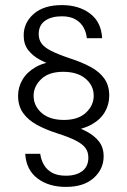

<svg xmlns="http://www.w3.org/2000/svg" viewBox="-20 -727 500 754"><path d="M73 -588Q73 -638 112.5 -672.5Q152 -707 223 -707Q290 -707 334 -673.5Q378 -640 381 -577H321Q319 -599 308.5 -618.5Q298 -638 277 -650.5Q256 -663 223 -663Q182 -663 157 -645.5Q132 -628 132 -593Q132 -572 143 -556.5Q154 -541 180.5 -527.5Q207 -514 254 -498Q301 -483 336 -464Q371 -445 390 -418Q409 -391 409 -351Q409 -317 392 -287.5Q375 -258 340.5 -238.5Q306 -219 256 -214L261 -236Q293 -225 322 -209.5Q351 -194 369 -171Q387 -148 387 -113Q387 -63 348 -28Q309 7 239 7Q171 7 127 -26.5Q83 -60 79 -123H138Q141 -100 152 -80.5Q163 -61 184 -49Q205 -37 239 -37Q279 -37 303 -55Q327 -73 327 -108Q327 -129 316.5 -144.5Q306 -160 279.5 -174Q253 -188 206 -203Q159 -218 124.5 -237Q90 -256 70.5 -283.5Q51 -311 51 -351Q51 -385 68.5 -414.5Q86 -444 120 -463.5Q154 -483 204 -486L198 -465Q166 -477 137.5 -492Q109 -507 91 -530Q73 -553 73 -588ZM348 -351Q348 -391 316 -418Q284 -445 228 -445Q172 -445 142 -416.5Q112 -388 112 -351Q112 -311 143.5 -283.5Q175 -256 231 -256Q287 -256 317.5 -284.5Q348 -313 348 -351Z"/></svg>

Font: Albert Sans
Style: Regular
Weight: 400
Designer: Andreas Rasmussen
Foundry: a.Foundry
Version: Version 1.025